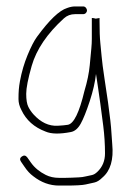

<svg xmlns="http://www.w3.org/2000/svg" viewBox="-20 -464 419 597"><path d="M298.5 88C323.5 66.9 333.6 32.4 329 -15.5C328 -25.8 327.2 -37.7 326.5 -51C325.5 -70.7 322 -102 316 -145C313.7 -161.7 310.1 -185.9 305.2 -217.7C300.4 -249.5 297.3 -273.1 296 -288.5C295 -300.2 293.7 -314 292 -330C290.3 -346 289.5 -369 289.5 -399V-408L277.5 -406C273.5 -407.3 270 -408 267 -408H265.5V-343C265.5 -333.7 265 -323.8 264 -313.5C263 -303.2 261.4 -285.8 259.1 -261.4C256.8 -237 251.3 -210.2 242.5 -181C226.6 -114.2 209.4 -79.2 191 -76C183.3 -74.7 172.8 -73.7 159.5 -73C132 -71.5 106.8 -83.3 84 -108.5C77.7 -115.5 72.3 -123.3 68 -132C63.7 -140.7 61.5 -154.1 61.5 -172.2C61.5 -190.4 67.2 -219.3 78.5 -259C93.2 -310.3 126.6 -359.6 178.8 -407C188.4 -415.7 199.9 -420 213.5 -420H238.5C241.8 -420 244.7 -421.2 247 -423.5C249.3 -425.8 250.5 -428.5 250.5 -431.5C250.5 -434.5 249.3 -437.3 247 -440C244.7 -442.7 241.8 -444 238.5 -444H213.5C205.5 -444 197.2 -442.3 188.5 -439C164.3 -431.5 133.1 -401.7 95 -349.5C86 -337.2 76.3 -318.3 65.8 -292.9C55.3 -267.5 47.3 -240.4 42 -211.5C40.3 -202.5 39.2 -193.8 38.5 -185.5C37.8 -177.2 37.5 -167.3 37.5 -156C37.5 -144.7 40.5 -133.3 46.5 -122C61.3 -90.5 86.3 -68.2 121.5 -55C139.3 -47.2 165.6 -46.7 200.5 -53.5C212.5 -55.8 222.7 -64.5 231 -79.5C239.3 -94.5 248.6 -117.7 258.9 -149C269.2 -180.4 275.7 -208.7 278.5 -234C280.5 -221.3 282.5 -208 284.5 -194L292 -141.5C294.3 -125.2 297.3 -102.3 301 -73C304.7 -43.7 306.5 -15 306.5 13C306.5 36.2 298.5 55.4 282.5 70.5C276.5 76.2 270.7 79.5 265 80.5C259.3 81.5 253.2 82.8 246.5 84.5C239.8 86.2 232.5 87.2 224.5 87.5C216.5 87.8 209.2 88.2 202.5 88.5C195.8 88.8 189.5 89 183.5 89H163.5C148.2 89 134.5 86 122.5 80C102.9 70.2 87.6 57.6 76.5 42L64.5 25C59.8 19 54.3 18.2 48 22.5C41.7 26.8 40.8 32.3 45.5 39L56.5 55C64.5 67 73.5 76.7 83.5 84C108.1 103.3 134.8 113 163.5 113H183.5C215.5 113 236.5 111.8 246.5 109.5C256.5 107.2 265.5 105.2 273.5 103.5C281.5 101.8 289.8 96.7 298.5 88Z"/></svg>

Font: Proton
Style: SeBdCnd
Weight: 500
Version: Version 1.017